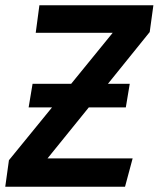

<svg xmlns="http://www.w3.org/2000/svg" viewBox="-35 -711 604 731"><path d="M549 -691H115L101 -586H394L236 -392H89L74 -302H163L-1 -101L-15 0H441L470 -108H146L303 -302H444L459 -392H376L535 -589Z"/></svg>

Font: Fira Sans Medium
Style: Italic
Weight: 500
Italic angle: -8°
Designer: bBox Type GmbH & Carrois Corporate GbR & Edenspiekermann AG
Foundry: bBox Type GmbH & Carrois Corporate GbR & Edenspiekermann AG
Version: Version 4.301;PS 004.301;hotconv 1.0.88;makeotf.lib2.5.64775